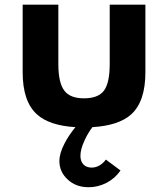

<svg xmlns="http://www.w3.org/2000/svg" viewBox="-20 -532 724 826"><path d="M361.5 273.5C388 273.5 414 267 438.5 254.5C463 241.5 483 224 498.5 201.5L435.5 154.5C419 177 397 189 374.5 189C342.5 189 326 168 326 138.5C326 119.5 332 97 344.5 70.5C353 51.5 364 33 377.5 15C452.5 10.5 508 -7.5 544 -39.5C585 -76.5 605.5 -137 605.5 -221V-512H452V-257C452 -203 444 -165 427.5 -142.5C411 -120 382 -109 341.5 -109C301.5 -109 273 -120 256.5 -142.5C239.5 -165 231 -203 231 -257V-512H77.5V-221C77.5 -137 98 -76.5 139.5 -39.5C175 -7.5 230 10.5 304.5 15C285 39 269.5 62 258 84.5C243 113 235.5 138.5 235.5 161C235.5 192 247.5 218.5 271.5 240.5C295 262.5 325 273.5 361.5 273.5Z"/></svg>

Font: Spartan
Style: Bold
Weight: 700
Designer: Matt Bailey, Mirko Velimirovic
Foundry: Matt Bailey
Version: Version 1.003